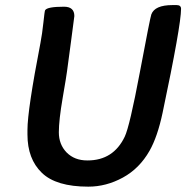

<svg xmlns="http://www.w3.org/2000/svg" viewBox="-20 -715 722 744"><path d="M268.1 -652.8Q268.1 -648.9 254.9 -552Q241.7 -455.1 239.7 -438.7Q237.8 -422.4 222.9 -335.9Q208 -249.5 208 -202.4Q208 -155.3 238.3 -124Q269 -93.3 317.9 -93.3Q318.8 -93.3 319.3 -93.3Q419.4 -93.3 463.4 -185.5Q482.4 -225.1 522 -435.3Q561.5 -645.5 566.4 -659.2Q579.6 -695.3 648.4 -695.3H664.6Q681.6 -695.3 681.6 -680.7Q681.6 -617.2 609.9 -277.3Q590.3 -185.1 559.6 -130.9Q520.5 -62 456.1 -26.9Q391.6 8.3 322.3 8.3Q197.3 8.3 142.1 -45.4Q86.4 -99.1 86.4 -193.8V-211.4Q86.4 -288.6 136.7 -548.3Q143.6 -584 148.2 -627.9Q152.8 -671.9 154.8 -675.3Q162.6 -689 228 -689Q268.1 -689 268.1 -652.8Z"/></svg>

Font: Averia Sans Libre
Style: Bold Italic
Weight: 700
Italic angle: -6.90001°
Version: Version 1.002